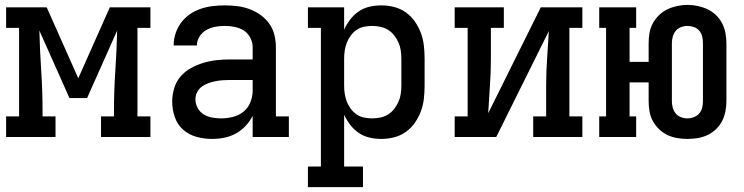

<svg xmlns="http://www.w3.org/2000/svg" viewBox="-20 -560 3040 785"><path d="M5 0V-84H58V-446H5V-530H171L300 -240L429 -530H595V-446H542V-84H595V0H393V-84H446V-106Q446 -188 451.5 -270.5Q457 -353 459 -435L336 -159H264L141 -435Q143 -353 148.5 -270.5Q154 -188 154 -106V-84H207V0Z M847 8Q815 8 783.5 -0.5Q752 -9 728.5 -30Q705 -51 694.5 -82Q684 -113 684 -144Q684 -172 692 -199Q700 -226 718 -247Q736 -268 760.5 -281.5Q785 -295 811.5 -303Q838 -311 865.5 -314Q893 -317 921 -317H1013V-366Q1013 -387 1003.5 -405.5Q994 -424 977 -435Q960 -446 939.5 -450Q919 -454 899 -454Q879 -454 860 -450.5Q841 -447 824 -437.5Q807 -428 796 -411Q785 -394 785 -375Q785 -374 785 -374Q785 -374 785 -374H690Q690 -375 690 -375Q690 -375 690 -375Q690 -400 698 -424Q706 -448 721 -468Q736 -488 756.5 -502Q777 -516 800.5 -524Q824 -532 849 -535Q874 -538 899 -538Q924 -538 949.5 -535Q975 -532 999.5 -523Q1024 -514 1045 -499Q1066 -484 1081 -463Q1096 -442 1102 -417Q1108 -392 1108 -366V-84H1161V0H1013V-86Q1001 -63 983.5 -44.5Q966 -26 944 -14Q922 -2 897 3Q872 8 847 8ZM884 -76Q908 -76 932 -82Q956 -88 975 -103Q994 -118 1003.5 -141.5Q1013 -165 1013 -189V-233H921Q906 -233 891 -232Q876 -231 861 -228Q846 -225 832 -220Q818 -215 805.5 -206Q793 -197 786 -183Q779 -169 779 -154Q779 -136 788 -119Q797 -102 812.5 -92.5Q828 -83 846.5 -79.5Q865 -76 884 -76Z M1239 205V121H1292V-446H1239V-530H1387V-439Q1397 -461 1412 -480.5Q1427 -500 1447 -513.5Q1467 -527 1490.5 -532.5Q1514 -538 1539 -538Q1565 -538 1591 -531.5Q1617 -525 1639 -509.5Q1661 -494 1676.5 -471.5Q1692 -449 1701 -424.5Q1710 -400 1713 -373.5Q1716 -347 1716 -320V-210Q1716 -183 1713 -156.5Q1710 -130 1701 -105.5Q1692 -81 1676.5 -58.5Q1661 -36 1639 -20.5Q1617 -5 1591 1.5Q1565 8 1539 8Q1514 8 1490.5 2.5Q1467 -3 1447 -16.5Q1427 -30 1412 -49.5Q1397 -69 1387 -91V121H1464V205ZM1501 -76Q1518 -76 1535 -79.5Q1552 -83 1566.5 -92Q1581 -101 1591.5 -114.5Q1602 -128 1609 -143.5Q1616 -159 1618.5 -176Q1621 -193 1621 -210V-320Q1621 -337 1618.5 -354Q1616 -371 1609 -386.5Q1602 -402 1591.5 -415.5Q1581 -429 1566.5 -438Q1552 -447 1535 -450.5Q1518 -454 1501 -454Q1484 -454 1467.5 -450.5Q1451 -447 1437.5 -437.5Q1424 -428 1414 -414.5Q1404 -401 1398 -385.5Q1392 -370 1389.5 -353.5Q1387 -337 1387 -320V-210Q1387 -193 1389.5 -176.5Q1392 -160 1398 -144.5Q1404 -129 1414 -115.5Q1424 -102 1437.5 -92.5Q1451 -83 1467.5 -79.5Q1484 -76 1501 -76Z M1839 0V-84H1892V-446H1839V-530H2040V-446H1987V-318Q1987 -263 1983 -207.5Q1979 -152 1976 -97L2191 -530H2361V-446H2308V-84H2361V0H2160V-84H2213V-212Q2213 -267 2217 -322.5Q2221 -378 2224 -433L2009 0Z M2791 8Q2770 8 2749 4.5Q2728 1 2709 -8Q2690 -17 2674.5 -32Q2659 -47 2649 -65.5Q2639 -84 2635.5 -105Q2632 -126 2632 -147V-223H2554V-84H2581V0H2430V-84H2458V-446H2430V-530H2581V-446H2554V-307H2632V-383Q2632 -404 2635.5 -425Q2639 -446 2649 -464.5Q2659 -483 2674.5 -498Q2690 -513 2709 -522Q2728 -531 2749 -535.5Q2770 -540 2791 -540Q2812 -540 2833 -535.5Q2854 -531 2873 -522Q2892 -513 2907.5 -498Q2923 -483 2932.5 -464.5Q2942 -446 2946 -425Q2950 -404 2950 -383V-147Q2950 -126 2946 -105Q2942 -84 2932.5 -65.5Q2923 -47 2907.5 -32Q2892 -17 2873 -8Q2854 1 2833 4.5Q2812 8 2791 8ZM2791 -76Q2804 -76 2817 -81Q2830 -86 2839 -96.5Q2848 -107 2851 -120Q2854 -133 2854 -147V-383Q2854 -397 2851 -410.5Q2848 -424 2839 -434.5Q2830 -445 2817 -449.5Q2804 -454 2790 -454Q2777 -454 2764 -449Q2751 -444 2742.5 -433.5Q2734 -423 2730.5 -409.5Q2727 -396 2727 -383V-147Q2727 -133 2730.5 -120Q2734 -107 2742.5 -96.5Q2751 -86 2764 -81Q2777 -76 2791 -76Z"/></svg>

Font: Iosevka Slab Medium Extended
Style: Regular
Weight: 500
Width: 7
Monospace: yes
Designer: Belleve Invis
Foundry: Belleve Invis
Version: Version 11.1.1; ttfautohint (v1.8.3)